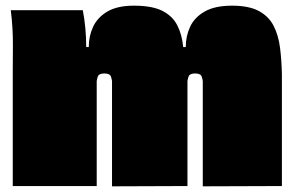

<svg xmlns="http://www.w3.org/2000/svg" viewBox="-20 -656 1030 677"><path d="M798 -636Q858 -636 893 -617Q928 -598 945 -564.5Q962 -531 967.5 -487Q973 -443 974 -393V0L695 1V-370Q695 -373 691.5 -385Q688 -397 668 -397Q648 -397 644.5 -385Q641 -373 641 -370V0L375 1V-370Q375 -373 371.5 -385Q368 -397 348 -397Q328 -397 324.5 -385Q321 -373 321 -370V0H25V-402Q25 -434 25.5 -495Q26 -556 18 -620H272Q284 -557 284 -490H293Q293 -529 308.5 -562Q324 -595 359 -615.5Q394 -636 452 -636Q517 -636 553 -617.5Q589 -599 605.5 -566Q622 -533 626 -490H635Q635 -529 650.5 -562Q666 -595 702 -615.5Q738 -636 798 -636Z"/></svg>

Font: Gasoek One
Style: Regular
Weight: 400
Designer: Jiashuo Zhang
Foundry: JAMO
Version: Version 1.000; ttfautohint (v1.8.4.7-5d5b);gftools[0.9.29]